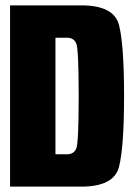

<svg xmlns="http://www.w3.org/2000/svg" viewBox="-20 -695 496 715"><path d="M17.5 0V-675H282.5Q404.5 -675 423.2 -601.8Q442 -528.5 442 -338Q442 -147.5 423.2 -73.8Q404.5 0 282.5 0ZM186.5 -120.5H229.5Q255.5 -120.5 264.2 -142.5Q273 -164.5 273 -338Q273 -510.5 264.2 -532.5Q255.5 -554.5 229.5 -554.5H186.5Z"/></svg>

Font: Anybody Condensed ExtraBold
Style: Regular
Weight: 800
Width: 3
Designer: Tyler Finck
Foundry: Etcetera Type Company
Version: Version 1.010; ttfautohint (v1.8.3) -l 8 -r 50 -G 200 -x 14 